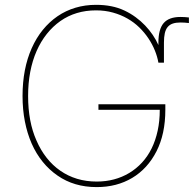

<svg xmlns="http://www.w3.org/2000/svg" viewBox="-20 -757 794 787"><path d="M110.1 -559.7Q128.9 -601.9 155.7 -634.8Q182.5 -667.6 215.9 -690.5Q249.3 -713.4 289.1 -725.3Q328.8 -737.2 373.6 -737.2Q407 -737.2 435.7 -731.5Q464.5 -725.9 490.1 -713.8Q514.9 -702.1 536.2 -686.4Q557.5 -670.8 574.9 -652.5Q592.3 -634.2 606 -614Q619.7 -593.8 629.3 -572.4V-582.4Q629.3 -637.4 650.9 -662.5Q672.6 -687.5 719.5 -687.5Q736.2 -687.5 754.3 -685.4V-662.6Q735.8 -664.8 719.5 -664.8Q701 -664.8 688 -660.3Q675.1 -655.9 667.1 -646.1Q659.1 -636.4 655.5 -620.6Q652 -604.8 652 -582.4V-500H629.3Q625 -524.9 614.7 -550.2Q604.4 -575.6 588.4 -599.6Q572.4 -623.6 551 -644.5Q529.5 -665.5 502.5 -680.9Q475.5 -696.4 443.2 -705.4Q410.9 -714.5 373.6 -714.5Q290.1 -714.5 227.6 -670.8Q196.4 -648.8 171.7 -617.7Q147 -586.6 130 -547.8Q112.9 -508.9 104 -462.5Q95.2 -416.2 95.2 -363.6Q95.2 -257.5 129.6 -180.8Q146.7 -141.3 171.3 -110.1Q196 -78.8 227.3 -57.2Q258.5 -35.5 296 -24.1Q333.5 -12.8 376.4 -12.8Q414.1 -12.8 447.3 -21.7Q480.5 -30.5 509.6 -47.9Q538.7 -65.3 562 -90.6Q585.2 -115.8 601.4 -148.4Q617.5 -181.1 626.2 -220.9Q634.9 -260.7 634.9 -306.8H383.5V-329.5H657.7V-306.8Q657.7 -207.7 621.4 -136.7Q584.9 -65.3 521.8 -27.7Q458.8 9.9 376.4 9.9Q283.4 9.9 215.9 -37.3Q181.8 -60.7 155 -93.8Q128.2 -126.8 109.9 -168.3Q91.6 -209.9 82 -259.1Q72.4 -308.2 72.4 -363.6Q72.4 -475.1 110.1 -559.7Z"/></svg>

Font: Inter P Thin
Style: Regular
Weight: 100
Designer: Rasmus Andersson
Foundry: rsms
Version: Version 3.018;git-588b23468